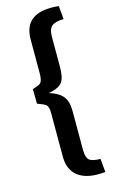

<svg xmlns="http://www.w3.org/2000/svg" viewBox="-140 -821 611 1040"><g transform="rotate(-15 165.0 -301.0)"><path d="M311 -693Q264 -693 244 -676Q225 -660 225 -619V-456Q226 -391 208 -365Q189 -337 130 -327Q185 -310 207 -281Q229 -253 229 -200V20Q229 60 245 75Q262 90 308 90L315 165Q216 176 163 137Q114 100 114 26V-220Q114 -254 101 -266Q92 -274 53 -288L52 -370Q89 -381 98 -390Q110 -403 110 -445V-634Q111 -788 304 -768Z"/></g></svg>

Font: Taylor Sans Upright Semi Bold
Style: Regular
Weight: 600
Italic angle: -8°
Designer: Natanael Gama
Version: Version 1.001 September 8, 2015